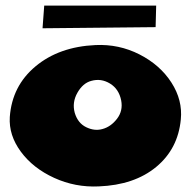

<svg xmlns="http://www.w3.org/2000/svg" viewBox="-20 -688 677 686"><path d="M536 -591 132 -587 138 -668H538ZM321 -527Q405 -531 478.5 -493.5Q552 -456 592.5 -393Q633 -330 626 -261Q616 -156 538 -91.5Q460 -27 333 -22Q249 -18 173.5 -52.5Q98 -87 54.5 -146Q11 -205 15 -270Q23 -381 107 -451Q191 -521 321 -527ZM346 -227Q376 -235 398 -263.5Q420 -292 413 -329Q405 -370 373 -389.5Q341 -409 306 -399Q276 -391 256.5 -356.5Q237 -322 247 -285Q258 -248 288 -233.5Q318 -219 346 -227Z"/></svg>

Font: LONDON PRESLEY
Style: Regular
Weight: 400
Version: Version 001.000